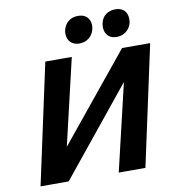

<svg xmlns="http://www.w3.org/2000/svg" viewBox="-93 -953 947 1035"><g transform="rotate(-10 380.5 -435.0)"><path d="M109 0 124 -66 607 -658H691L676 -588L199 0ZM45 0 187 -658H332L178 0ZM473 0 628 -658H761L619 0ZM386 -722Q361 -722 344.5 -734Q328 -746 322.5 -766Q317 -786 322 -808Q330 -837 351 -853.5Q372 -870 403 -870Q428 -870 444 -859Q460 -848 466 -828.5Q472 -809 467 -786Q460 -757 438 -739.5Q416 -722 386 -722ZM590 -722Q564 -722 548.5 -734Q533 -746 527.5 -766Q522 -786 527 -808Q533 -837 554.5 -853.5Q576 -870 607 -870Q632 -870 648 -859Q664 -848 669.5 -828.5Q675 -809 671 -786Q664 -757 642 -739.5Q620 -722 590 -722Z"/></g></svg>

Font: Ysabeau ExtraBold
Style: Italic
Weight: 800
Italic angle: -12°
Designer: Christian Thalmann (Catharsis Fonts)
Version: Version 2.002